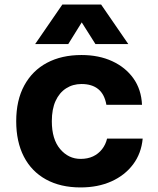

<svg xmlns="http://www.w3.org/2000/svg" viewBox="-20 -809 690 841"><path d="M333 12Q245 12 181.5 -23Q118 -58 84.5 -123Q51 -188 51 -278Q51 -370 86.5 -435Q122 -500 186 -534Q250 -568 337 -568Q413 -568 471.5 -541Q530 -514 564.5 -465.5Q599 -417 602 -350H446Q438 -396 410.5 -418.5Q383 -441 337 -441Q299 -441 269.5 -422Q240 -403 223.5 -367Q207 -331 207 -278Q207 -199 243.5 -156Q280 -113 333 -113Q364 -113 387.5 -124Q411 -135 427 -155.5Q443 -176 449 -202H605Q599 -137 563 -89Q527 -41 468 -14.5Q409 12 333 12ZM134 -616 253 -789H423L542 -616H398L338 -711L279 -616Z"/></svg>

Font: Azeret Mono Thin
Style: Regular
Weight: 100
Designer: Martin Vácha
Foundry: Displaay
Version: Version 1.002